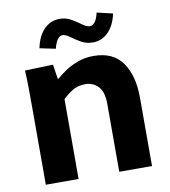

<svg xmlns="http://www.w3.org/2000/svg" viewBox="-81 -791 761 860"><g transform="rotate(-10 299.5 -360.5)"><path d="M58 -355Q58 -402 57.5 -443Q57 -484 55 -520L183 -524L193 -458H197Q213 -473 238.5 -490Q264 -507 296.5 -519Q329 -531 368 -531Q457 -531 499 -471Q541 -411 541 -312V0H392V-308Q392 -365 368 -389Q344 -413 310 -413Q275 -413 249.5 -396.5Q224 -380 207 -363V0H58ZM416 -720 488 -703Q476 -649 446.5 -620Q417 -591 377 -591Q347 -591 323 -605Q299 -619 280 -633Q261 -647 247 -647Q236 -647 225.5 -634Q215 -621 208 -592L136 -607Q147 -661 176.5 -691Q206 -721 247 -721Q276 -721 300 -707Q324 -693 343 -679Q362 -665 377 -665Q388 -665 398.5 -677.5Q409 -690 416 -720Z"/></g></svg>

Font: Murecho SemiBold
Style: Regular
Weight: 600
Designer: Neil Summerour
Foundry: Positype
Version: Version 1.010; ttfautohint (v1.8.3)